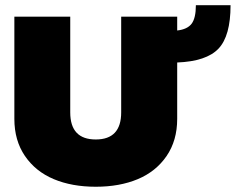

<svg xmlns="http://www.w3.org/2000/svg" viewBox="-20 -708 916 738"><path d="M35.2 -251V-644H250V-275.9Q250 -171.9 348.1 -171.9Q445.8 -171.9 445.8 -275.9V-644H661.1V-590.8Q700.2 -595.2 716.6 -616.9Q732.9 -638.7 732.9 -688H866.2Q866.2 -569.8 819.8 -521Q773.4 -472.2 661.1 -467.8V-251Q661.1 -168 620.4 -108.4Q579.6 -48.8 509.8 -19.5Q439.9 9.8 348.1 9.8Q256.3 9.8 186.5 -19.5Q116.7 -48.8 75.9 -108.4Q35.2 -168 35.2 -251Z"/></svg>

Font: Kanit ExtraBold
Style: Regular
Weight: 800
Designer: Katatrad Team
Foundry: CadsonDemak
Version: Version 1.000;PS 001.000;hotconv 1.0.88;makeotf.lib2.5.64775